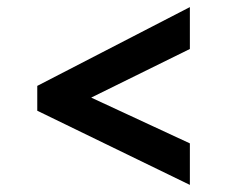

<svg xmlns="http://www.w3.org/2000/svg" viewBox="-20 -631 640 541"><path d="M515 -110 85 -319V-389L515 -611V-493L237 -356L515 -227Z"/></svg>

Font: Noto Sans Mono
Style: Bold
Weight: 700
Designer: Monotype Design Team
Foundry: Monotype Imaging Inc.
Version: Version 2.014